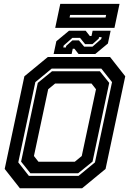

<svg xmlns="http://www.w3.org/2000/svg" viewBox="-20 -1004 693 1024"><path d="M86 0 5 -103 110 -597 235 -700H567L648 -597L543 -103L418 0ZM185 -141.5H379L416 -172L492 -528L468 -558.5H274L237 -528L161 -172ZM134 -66H399L486.5 -138L577.5 -566L520.5 -638H255.5L168.5 -566L77.5 -138ZM142 -80 92.5 -142 181.5 -562 257.5 -624H512.5L562.5 -562L473.5 -142L397 -80ZM266 -716 280.5 -784 348 -840H437L459 -812H468L474 -840H570L555.5 -772L488 -716H399L377 -744H368L362 -716ZM317.5 -751H331.5L333 -759L366 -788.5H401L429 -755H473L520 -796L522 -806H508L506.5 -798L473 -768.5H434L407 -802H366L319.5 -761ZM274.5 -855.5 301.5 -983.5H617.5L590.5 -855.5ZM351 -910.5H543L546 -924.5H354Z"/></svg>

Font: Tourney Thin
Style: Bold Italic
Weight: 700
Italic angle: -12°
Version: Version 1.015